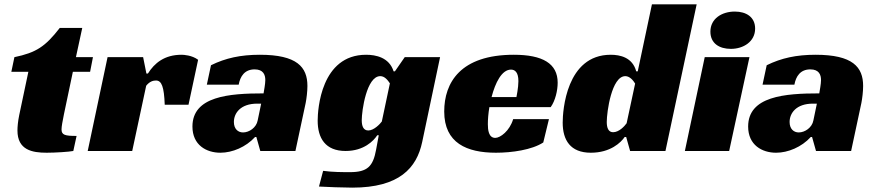

<svg xmlns="http://www.w3.org/2000/svg" viewBox="-20 -692 4014 880"><path d="M32 -363H110L68 -164C62 -135 60 -110 60 -94C60 -4 128 8 194 8C232 8 297 4 316 0L331 -69C278 -69 262 -73 262 -99C262 -112 267 -138 273 -168L314 -363H393L406 -430H328L357 -564H254C187 -478 146 -451 46 -430Z M382 0H586L650 -299C666 -319 682 -323 695 -323C721 -323 732 -294 735 -212H844L888 -418C860 -439 822 -441 812 -441C734 -441 688 -403 658 -355H651L636 -430H473Z M928 -304H1074C1081 -342 1101 -374 1147 -374C1187 -374 1196 -349 1196 -325C1196 -307 1190 -277 1188 -264C1030 -264 862 -251 862 -112C862 -27 926 8 990 8C1045 8 1107 -18 1149 -64H1155L1173 0H1334L1381 -220C1385 -240 1389 -273 1389 -298C1389 -385 1341 -441 1171 -441C1083 -441 1014 -426 947 -393ZM1161 -140C1155 -107 1122 -85 1094 -85C1071 -85 1052 -101 1052 -133C1052 -173 1082 -217 1159 -217H1177Z M1790 -365H1784C1764 -429 1702 -441 1658 -441C1451 -441 1436 -190 1436 -139C1436 -59 1471 0 1564 0C1648 0 1693 -47 1709 -72H1716L1704 -7C1690 71 1664 97 1584 97C1552 97 1503 97 1461 91L1442 163C1475 165 1555 168 1595 168C1810 168 1890 78 1915 -41L1997 -430H1835ZM1723 -343C1743 -343 1757 -325 1767 -310L1730 -135C1722 -124 1694 -94 1668 -94C1645 -94 1638 -115 1638 -141C1638 -184 1660 -343 1723 -343Z M2504 -201C2525 -230 2536 -277 2536 -313C2536 -401 2467 -441 2335 -441C2090 -441 2016 -313 2016 -181C2016 -36 2120 8 2253 8C2326 8 2418 -5 2470 -39L2496 -146H2332C2316 -92 2273 -60 2250 -60C2219 -60 2216 -98 2216 -123C2216 -144 2218 -172 2223 -201ZM2356 -320C2356 -290 2347 -247 2347 -247H2233C2250 -313 2280 -373 2322 -373C2340 -373 2356 -361 2356 -320Z M2903 -365H2896C2879 -429 2822 -441 2779 -441C2575 -441 2559 -184 2559 -130C2559 -50 2594 8 2688 8C2778 8 2826 -39 2843 -64H2850L2868 0H3030L3173 -672H2968ZM2846 -343C2866 -343 2882 -324 2891 -309L2852 -127C2842 -113 2817 -86 2790 -86C2768 -86 2761 -107 2761 -133C2761 -178 2783 -343 2846 -343Z M3415 -430H3210L3119 0H3322ZM3441 -561C3441 -614 3400 -639 3348 -639C3289 -639 3236 -607 3236 -547C3236 -493 3277 -468 3330 -468C3387 -468 3441 -501 3441 -561Z M3475 -304H3621C3628 -342 3648 -374 3694 -374C3734 -374 3743 -349 3743 -325C3743 -307 3737 -277 3735 -264C3577 -264 3409 -251 3409 -112C3409 -27 3473 8 3537 8C3592 8 3654 -18 3696 -64H3702L3720 0H3881L3928 -220C3932 -240 3936 -273 3936 -298C3936 -385 3888 -441 3718 -441C3630 -441 3561 -426 3494 -393ZM3708 -140C3702 -107 3669 -85 3641 -85C3618 -85 3599 -101 3599 -133C3599 -173 3629 -217 3706 -217H3724Z"/></svg>

Font: Racing Sans One
Style: Regular
Weight: 400
Designer: Pablo Impallari, Rodrigo Fuenzalida
Foundry: Pablo Impallari, Rodrigo Fuenzalida
Version: Version 1.001